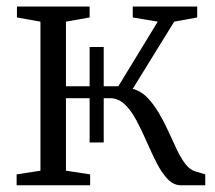

<svg xmlns="http://www.w3.org/2000/svg" viewBox="-20 -552 642 572"><path d="M29.5 0V-32.5L100.5 -43.5V-487.5L30.5 -500V-532.5H247V-500L176.5 -487.5V-295H332.5L450 -487.5L375.5 -500V-532.5H567.5V-500L499 -487.5L375.5 -287.5Q400.5 -280.5 419 -261.2Q437.5 -242 452.8 -216.2Q468 -190.5 481 -162.2Q494 -134 506 -108.2Q518 -82.5 531.5 -64.5Q545 -46.5 561.5 -41.5L591.5 -32.5V0H519.5Q497 0 479.2 -18.8Q461.5 -37.5 446.5 -67Q431.5 -96.5 417 -129.8Q402.5 -163 386.8 -192.8Q371 -222.5 351.8 -241Q332.5 -259.5 307.5 -259.5H176.5V-43.5L248.5 -32.5V0ZM247 -127.5V-412H289V-127.5Z"/></svg>

Font: Merriweather 72pt Light
Style: Regular
Weight: 300
Version: Version 2.100